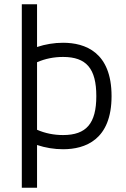

<svg xmlns="http://www.w3.org/2000/svg" viewBox="-20 -703 595 907"><path d="M278 -501C236 -501 194 -494 155 -481V-683H83V184H155V-18C194 -5 236 2 278 2C382 2 507 -42 507 -249C507 -457 382 -501 278 -501ZM278 -65C235 -65 194 -73 155 -90V-409C194 -426 235 -434 278 -434C388 -434 435 -379 435 -249C435 -120 388 -65 278 -65Z"/></svg>

Font: Maven Pro
Style: Regular
Weight: 400
Designer: Joe Prince
Foundry: Joe Prince
Version: Version 1.003